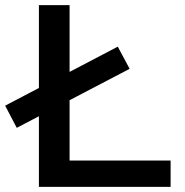

<svg xmlns="http://www.w3.org/2000/svg" viewBox="-38 -725 719 745"><path d="M113 0V-705H232V-102H624V0ZM27 -229 -18 -315 419 -544 465 -458Z"/></svg>

Font: Nunito Sans 7pt SemiExpanded SemiBold
Style: Regular
Weight: 600
Width: 6
Designer: Vernon Adams
Foundry: Vernon Adams
Version: Version 3.101;gftools[0.9.27]